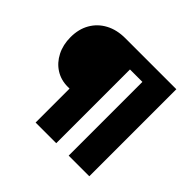

<svg xmlns="http://www.w3.org/2000/svg" viewBox="-164 -896 1092 1092"><g transform="rotate(45 382.5 -350.0)"><path d="M246 0V-273H231Q177 -273 134.5 -300Q92 -327 67.5 -375Q43 -423 43 -484Q43 -549 71 -597.5Q99 -646 149.5 -673Q200 -700 268 -700H678V0H512V-593H412V0Z"/></g></svg>

Font: Readex Pro
Style: Bold
Weight: 700
Designer: Bonnie Shaver-Troup, Thomas Jockin
Foundry: Lexend
Version: Version 1.203; ttfautohint (v1.8.3)